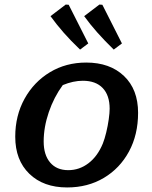

<svg xmlns="http://www.w3.org/2000/svg" viewBox="-20 -814 667 844"><path d="M275 10Q171 10 109 -50Q47 -110 47 -213Q47 -306 88 -380Q129 -454 199.5 -496.5Q270 -539 359 -539Q463 -539 525 -480Q587 -421 587 -318Q587 -222 547 -148Q507 -74 436.5 -32Q366 10 275 10ZM280 -66Q329 -66 369 -96.5Q409 -127 432 -183Q440 -203 447 -232Q454 -261 458 -289.5Q462 -318 462 -336Q462 -395 431.5 -427Q401 -459 344 -459Q302 -459 256 -440Q217 -387 194.5 -321Q172 -255 172 -192Q172 -133 200.5 -99.5Q229 -66 280 -66ZM332 -596Q290 -636 259 -671.5Q228 -707 202 -743L269 -794L282 -793L368 -623ZM480 -596Q439 -636 407.5 -671.5Q376 -707 350 -743L417 -794L430 -793L516 -623Z"/></svg>

Font: Piazzolla SC SemiBold
Style: Italic
Weight: 600
Italic angle: -11.3°
Designer: Juan Pablo del Peral
Foundry: Huerta Tipografica
Version: Version 1.330